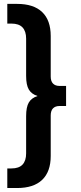

<svg xmlns="http://www.w3.org/2000/svg" viewBox="-20 -762 410 976"><path d="M17.1 94.2H38.1Q76.2 94.2 94.5 74.7Q112.8 55.2 112.8 18.1V-171.9Q112.8 -217.8 126.5 -241Q140.1 -264.2 170.9 -273.9Q140.1 -283.7 126.5 -306.9Q112.8 -330.1 112.8 -376V-565.9Q112.8 -603 94.5 -622.6Q76.2 -642.1 38.1 -642.1H17.1V-742.2H66.9Q150.9 -742.2 194.3 -700.7Q237.8 -659.2 237.8 -579.1V-373Q237.8 -349.1 249.5 -337.2Q261.2 -325.2 282.2 -325.2H315.9V-223.1H282.2Q261.2 -223.1 249.5 -211.2Q237.8 -199.2 237.8 -174.8V30.8Q237.8 110.8 194.3 152.3Q150.9 193.8 66.9 193.8H17.1Z"/></svg>

Font: Montserrat SemiBold
Style: Regular
Weight: 600
Designer: Julieta Ulanovsky
Foundry: Julieta Ulanovsky
Version: Version 7.200